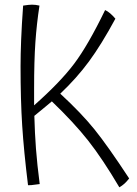

<svg xmlns="http://www.w3.org/2000/svg" viewBox="-20 -724 587 822"><path d="M533 40Q522 54 512.5 62.5Q503 71 491 78Q419 -44 357.5 -122Q296 -200 202 -290Q194 -283 175 -267.5Q156 -252 127 -228Q129 -153 134 -87Q139 -21 150 64Q123 68 114.5 68.5Q106 69 100 69Q82 -77 75 -186.5Q68 -296 68 -440Q68 -490 70.5 -553.5Q73 -617 79 -700Q92 -702 101 -703Q110 -704 117 -704Q125 -704 133 -703Q141 -702 149 -700Q137 -622 131.5 -543Q126 -464 126 -343Q126 -326 126 -308.5Q126 -291 126 -273Q237 -371 297 -450.5Q357 -530 430 -681Q441 -676 452 -666.5Q463 -657 474 -644Q414 -533 361 -461Q308 -389 238 -323Q328 -240 384.5 -170Q441 -100 533 40Z"/></svg>

Font: Atma Light
Style: Regular
Weight: 300
Designer: Gregori Vincens, Jeremie Hornus, Riccardo Olocco, Yoann Minet.
Foundry: black foundry
Version: Version 1.102;PS 1.100;hotconv 1.0.86;makeotf.lib2.5.63406